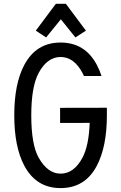

<svg xmlns="http://www.w3.org/2000/svg" viewBox="-20 -962 626 992"><path d="M165 -803.7 268.6 -942.4H320.3L423.8 -803.7L369.6 -768.6L294.4 -862.3L218.3 -768.6ZM532.2 -405.3V-366.2Q532.2 -205.1 480.5 -106Q419.9 9.8 293 9.8Q167 9.8 105.5 -106Q53.7 -203.6 53.7 -366.2Q53.7 -529.3 105.5 -626.5Q167 -742.2 293 -742.2Q419.4 -742.2 480.5 -626.5Q495.6 -597.7 504.4 -569.3H413.6Q410.2 -577.6 406.2 -585Q362.3 -667.5 293 -667.5Q224.1 -667.5 179.7 -585Q141.6 -514.2 141.6 -366.2Q141.6 -215.3 179.7 -147.5Q226.1 -64.9 293 -64.9Q362.3 -64.9 406.2 -147.5Q439 -209 443.4 -327.1L290.5 -326.7V-404.8Z"/></svg>

Font: Consola Mono
Style: Book
Weight: 400
Monospace: yes
Designer: Wojciech Kalinowski "wmk69" (wmk69@o2.pl)
Foundry: Wojciech Kalinowski "wmk69" (wmk69@o2.pl)
Version: Version 2.1.0